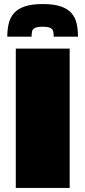

<svg xmlns="http://www.w3.org/2000/svg" viewBox="-20 -928 422 948"><path d="M58 0V-688H324V0ZM191 -908Q247 -908 281 -896Q315 -884 333.5 -862.5Q352 -841 358.5 -811.5Q365 -782 365 -747H245Q245 -761 243 -772Q241 -783 229.5 -789.5Q218 -796 191 -796Q163 -796 151.5 -789.5Q140 -783 138 -772Q136 -761 136 -747H16Q16 -782 23 -811.5Q30 -841 48.5 -862.5Q67 -884 101.5 -896Q136 -908 191 -908Z"/></svg>

Font: Saira Expanded Black
Style: Regular
Weight: 900
Width: 7
Designer: Hector Gatti with collaboration of the Omnibus-Type team
Foundry: Omnibus-Type
Version: Version 1.101